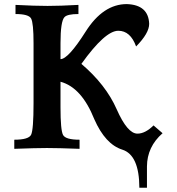

<svg xmlns="http://www.w3.org/2000/svg" viewBox="-20 -717 852 925"><path d="M688 187.5H651.4Q650.9 29.8 569.1 3.9Q487.3 -22 434.1 -143.1Q373 -295.9 271.5 -323.2V-199.2Q271.5 -89.8 283.7 -66.9Q295.9 -43.9 363.3 -43.9V0Q259.3 -3.9 206.1 -3.9Q154.8 -3.9 48.8 0V-43.9Q118.2 -43.9 129.9 -67.9Q141.6 -91.8 141.6 -220.7V-508.8Q141.6 -606 129.9 -627.7Q118.2 -649.4 54.7 -649.4V-693.4Q148.4 -688.5 209 -688.5Q268.6 -688.5 357.9 -693.4V-649.4Q304.2 -649.4 290.5 -634.3Q271.5 -613.8 271.5 -509.3V-432.1Q308.6 -432.1 392.6 -564.7Q476.6 -697.3 590.8 -697.3Q695.3 -693.8 698.7 -602.1Q698.7 -557.1 635.7 -493.2Q608.4 -568.8 549.8 -568.8Q486.3 -568.8 372.1 -409.2Q490.2 -308.6 542 -190.9Q593.8 -73.2 642.1 -73.2Q679.7 -73.2 719.7 -112.8L763.2 -75.2Q688.5 -9.8 688 85Z"/></svg>

Font: Kelvinch
Style: Bold
Weight: 700
Designer: Paul James Miller
Foundry: High-Logic / Made with FontCreator
Version: Version 3.501;March 28, 2021;FontCreator 13.0.0.2683 64-bit